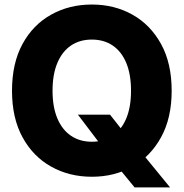

<svg xmlns="http://www.w3.org/2000/svg" viewBox="-20 -758 802 835"><path d="M318.8 -259.3H458.5L520 -181.2L596.2 -93.8L719.7 57.1H565.4L481.9 -44.9L428.2 -115.2ZM379.4 10.7Q281.2 10.7 202.4 -33.4Q123.5 -77.6 77.9 -161.1Q32.2 -244.6 32.2 -363.3Q32.2 -482.9 77.9 -566.7Q123.5 -650.4 202.4 -694.3Q281.2 -738.3 379.4 -738.3Q477.5 -738.3 555.9 -694.3Q634.3 -650.4 680.4 -566.7Q726.6 -482.9 726.6 -363.3Q726.6 -244.6 680.4 -160.9Q634.3 -77.1 555.9 -33.2Q477.5 10.7 379.4 10.7ZM379.4 -141.6Q431.6 -141.6 470 -167.5Q508.3 -193.4 529.1 -242.9Q549.8 -292.5 549.8 -363.3Q549.8 -434.6 529.1 -484.4Q508.3 -534.2 470 -560.1Q431.6 -585.9 379.4 -585.9Q327.1 -585.9 288.8 -560.1Q250.5 -534.2 229.5 -484.4Q208.5 -434.6 208.5 -363.3Q208.5 -292.5 229.5 -242.9Q250.5 -193.4 288.8 -167.5Q327.1 -141.6 379.4 -141.6Z"/></svg>

Font: Inter 24pt ExtraBold
Style: Regular
Weight: 800
Designer: Rasmus Andersson
Foundry: rsms
Version: Version 4.001;git-66647c0bb